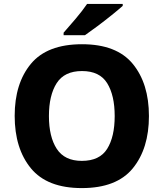

<svg xmlns="http://www.w3.org/2000/svg" viewBox="-20 -951 836 981"><path d="M741 -358Q741 -524 658.5 -624.5Q576 -725 399 -725Q221 -725 138 -625Q55 -525 55 -359Q55 -192 138 -91Q221 10 398 10Q576 10 658.5 -91Q741 -192 741 -358ZM230 -358Q230 -464 269.5 -526Q309 -588 399 -588Q489 -588 527.5 -526Q566 -464 566 -358Q566 -252 527.5 -190.5Q489 -129 398 -129Q310 -129 270 -190.5Q230 -252 230 -358ZM607 -931H425Q402 -897 366 -854.5Q330 -812 305 -784V-771H414Q440 -789 477.5 -817Q515 -845 551 -874Q587 -903 607 -921Z"/></svg>

Font: Noto Sans UI Extra
Style: Regular
Weight: 800
Designer: Monotype Design Team
Foundry: Monotype Imaging Inc.
Version: Version 1.901